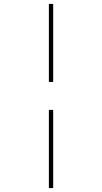

<svg xmlns="http://www.w3.org/2000/svg" viewBox="-20 -760 522 982"><path d="M230 202V-198H252V202ZM230 -341V-740H252V-341Z"/></svg>

Font: Lexend Zetta Thin
Style: Regular
Weight: 250
Version: Version 1.007